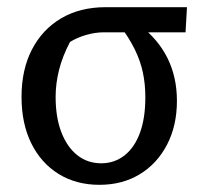

<svg xmlns="http://www.w3.org/2000/svg" viewBox="-20 -506 581 535"><path d="M270 -416Q245 -416 219.5 -408.5Q194 -401 175 -389Q154 -349 144.5 -311Q135 -273 135 -236Q135 -179 151 -137.5Q167 -96 195.5 -73.5Q224 -51 262 -51Q299 -51 327 -73Q355 -95 370 -136Q385 -177 385 -235Q385 -272 378 -304.5Q371 -337 355.5 -368.5Q340 -400 314 -435L368 -437Q473 -357 473 -225Q473 -156 445.5 -103Q418 -50 369.5 -20.5Q321 9 257 9Q192 9 143 -21.5Q94 -52 67 -107Q40 -162 40 -236Q40 -312 69 -368Q98 -424 150.5 -455Q203 -486 275 -486H501L497 -416Z"/></svg>

Font: Piazzolla 24pt Medium
Style: Regular
Weight: 500
Designer: Juan Pablo del Peral
Foundry: Huerta Tipografica
Version: Version 2.005